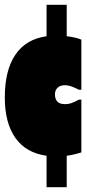

<svg xmlns="http://www.w3.org/2000/svg" viewBox="-25 -650 364 800"><path d="M204 -257Q204 -216 246 -216Q259 -216 271.5 -220Q284 -224 304 -235H314V-15Q283 -5 253 -1V130H169V-1Q83 -13 39 -75.5Q-5 -138 -5 -244Q-5 -357 39 -422Q83 -487 169 -499V-630H253V-499Q289 -495 314 -485V-276H304Q282 -287 269.5 -291Q257 -295 246 -295Q226 -295 215 -284.5Q204 -274 204 -257Z"/></svg>

Font: FFF_tuoi-tre Black
Style: Regular
Weight: 900
Designer: bBox Type GmbH
Foundry: bBox Type GmbH
Version: Version 1.001